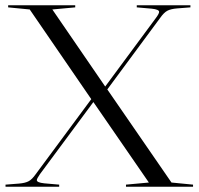

<svg xmlns="http://www.w3.org/2000/svg" viewBox="-20 -710 755 730"><path d="M500 -682V-690H704V-682L653 -678Q629 -676 616 -669Q603 -662 589 -642L388 -370L632 -16L714 -8V0H459V-8L546 -16L335 -322L132 -48Q120 -31 120 -25Q120 -16 148 -13L205 -8V0H1V-8L52 -12Q76 -14 89 -21Q102 -28 116 -48L327 -333L93 -674L11 -682V-690H266V-682L179 -674L380 -381L573 -642Q585 -658 585 -665Q585 -674 557 -677Z"/></svg>

Font: Libre Caslon Display
Style: Regular
Weight: 400
Designer: Pablo Impallari, Rodrigo Fuenzalida
Foundry: Pablo Impallari, Rodrigo Fuenzalida
Version: Version 1.002; ttfautohint (v1.5)